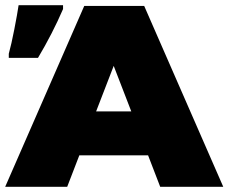

<svg xmlns="http://www.w3.org/2000/svg" viewBox="-39 -723 884 743"><path d="M534 -122H268L221 0H-19L287 -700H519L825 0H581ZM469 -292 401 -468 333 -292ZM-5 -515Q5 -551 16.5 -610Q28 -669 33 -703H205V-688Q164 -593 108 -499H-5Z"/></svg>

Font: AtCorfu Sans
Style: AtCorfu Sans Black
Weight: 900
Designer: Kostas Teopoulos
Foundry: Kostas Teopoulos
Version: Version 1.00 July 8, 2025, initial release